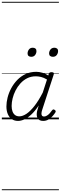

<svg xmlns="http://www.w3.org/2000/svg" viewBox="-20 -1303 663 2096"><path d="M177 17Q138 17 109.5 -2Q81 -21 65.5 -57Q50 -93 50 -141Q50 -187 63 -238.5Q76 -290 102.5 -339.5Q129 -389 168.5 -430Q208 -471 260 -495Q312 -519 376 -519Q409 -519 443.5 -508.5Q478 -498 507 -479L512 -496Q516 -507 523 -511Q530 -515 543 -515Q561 -515 565.5 -507.5Q570 -500 566 -488L441 -105Q433 -81 432.5 -64.5Q432 -48 439 -39.5Q446 -31 460 -31Q476 -31 492.5 -41Q509 -51 523 -66.5Q537 -82 548 -98Q554 -106 560.5 -108Q567 -110 576 -104Q587 -97 588 -90Q589 -83 584 -75Q573 -57 553.5 -35Q534 -13 508.5 2Q483 17 451 17Q428 17 413 9Q398 1 390 -13.5Q382 -28 381 -47.5Q380 -67 385 -90Q389 -106 394 -121Q399 -136 403 -152Q362 -90 322 -53Q282 -16 245.5 0.5Q209 17 177 17ZM107 -146Q107 -112 116.5 -86.5Q126 -61 144.5 -47Q163 -33 191 -33Q228 -33 270 -61.5Q312 -90 357 -147.5Q402 -205 447 -293L493 -435Q457 -456 427.5 -463Q398 -470 371 -470Q318 -470 276 -448.5Q234 -427 202.5 -392Q171 -357 149.5 -314.5Q128 -272 117.5 -228Q107 -184 107 -146ZM321 -683Q303 -683 292 -692Q281 -701 281 -719Q281 -743 295.5 -762.5Q310 -782 338 -782Q356 -782 367 -773Q378 -764 378 -745Q378 -722 363.5 -702.5Q349 -683 321 -683ZM557 -683Q539 -683 527.5 -692Q516 -701 516 -719Q516 -743 531 -762.5Q546 -782 574 -782Q591 -782 602.5 -773Q614 -764 614 -745Q614 -722 599.5 -702.5Q585 -683 557 -683ZM0 763H623V773H0ZM0 -20H623V0H0ZM0 -505H623V-500H0ZM0 -1283H623V-1273H0Z"/></svg>

Font: Playwrite NL Guides
Style: Regular
Weight: 400
Designer: Veronika Burian, José Scaglione
Foundry: TypeTogether
Version: Version 1.003